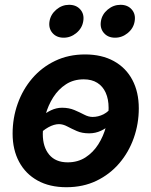

<svg xmlns="http://www.w3.org/2000/svg" viewBox="-20 -764 627 795"><path d="M254.9 11.2Q185.5 11.2 135.7 -16.4Q85.9 -43.9 59.1 -94Q32.2 -144 32.2 -210.9Q32.2 -275.4 53.2 -334.5Q74.2 -393.6 113.5 -439.5Q152.8 -485.4 208.3 -512Q263.7 -538.6 332 -538.6Q401.4 -538.6 451.4 -511Q501.5 -483.4 528.1 -433.1Q554.7 -382.8 554.7 -315.4Q554.7 -251.5 533.9 -192.6Q513.2 -133.8 473.9 -87.9Q434.6 -42 379.4 -15.4Q324.2 11.2 254.9 11.2ZM260.3 -91.8Q302.2 -91.8 334 -112.3Q365.7 -132.8 387 -166.3Q408.2 -199.7 418.9 -239.5Q429.7 -279.3 429.7 -317.4Q429.7 -353.5 417.7 -380.1Q405.8 -406.7 382.8 -421.1Q359.9 -435.5 326.7 -435.5Q284.7 -435.5 253.2 -415Q221.7 -394.5 200.4 -361.1Q179.2 -327.6 168.2 -287.8Q157.2 -248 157.2 -209Q157.2 -155.3 183.8 -123.5Q210.4 -91.8 260.3 -91.8ZM129.4 -195.8 94.7 -227.5Q121.6 -255.9 144.8 -276.1Q168 -296.4 190.7 -307.1Q213.4 -317.9 236.8 -317.9Q265.6 -317.9 288.1 -308.3Q310.5 -298.8 328.6 -289.3Q346.7 -279.8 363.3 -279.8Q386.7 -279.8 408.7 -290.8Q430.7 -301.8 454.6 -333L492.2 -304.2Q466.8 -273.9 443.6 -253.4Q420.4 -232.9 397.7 -222.4Q375 -211.9 349.1 -211.9Q319.8 -211.9 298.1 -221.4Q276.4 -231 258.5 -240.5Q240.7 -250 224.1 -250Q204.1 -250 180.4 -237.1Q156.7 -224.1 129.4 -195.8ZM456.5 -607.9Q426.8 -607.9 409.9 -627.7Q393.1 -647.5 397.9 -676.3Q402.3 -704.6 426 -724.4Q449.7 -744.1 479 -744.1Q508.8 -744.1 525.6 -724.6Q542.5 -705.1 537.6 -676.3Q533.2 -647.5 509.5 -627.7Q485.8 -607.9 456.5 -607.9ZM243.7 -607.9Q213.9 -607.9 197 -627.7Q180.2 -647.5 185.1 -676.3Q189.9 -704.6 213.4 -724.4Q236.8 -744.1 266.1 -744.1Q295.9 -744.1 312.7 -724.6Q329.6 -705.1 324.7 -676.3Q320.3 -647.5 296.6 -627.7Q272.9 -607.9 243.7 -607.9Z"/></svg>

Font: Inter 24pt SemiBold
Style: Italic
Weight: 600
Italic angle: -9.3988°
Designer: Rasmus Andersson
Foundry: rsms
Version: Version 4.001;git-66647c0bb